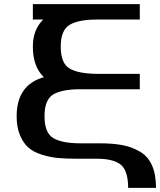

<svg xmlns="http://www.w3.org/2000/svg" viewBox="-20 -763 770 923"><path d="M444 0H348Q296 0 258.5 -3.5Q221 -7 181 -19.5Q141 -32 116.5 -53.5Q92 -75 76 -113Q60 -151 60 -204Q60 -355 191 -392Q138 -442 138 -539Q138 -621 188 -669H138V-743H652V-669H445Q357 -669 314.5 -643.5Q272 -618 272 -539Q272 -459 314 -434Q356 -409 445 -408H652V-334H367Q278 -334 236 -309Q194 -284 194 -204Q194 -124 236.5 -99Q279 -74 367 -74H460Q523 -74 568 -65.5Q613 -57 652 -34.5Q691 -12 710.5 31.5Q730 75 730 140H596Q596 59 561.5 29.5Q527 0 444 0Z"/></svg>

Font: Aneo
Style: Regular
Weight: 400
Designer: Anastasios Pappas
Foundry: Anastasios Pappas
Version: Version 1.000